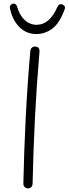

<svg xmlns="http://www.w3.org/2000/svg" viewBox="-20 -1025 379 1060"><path d="M147 -739Q148 -755 155.5 -761.5Q163 -768 173 -768Q185 -768 192 -761.5Q199 -755 198 -739Q182 -554 173 -375.5Q164 -197 160 -14Q160 1 152.5 8Q145 15 135 15Q124 15 116.5 8Q109 1 109 -14Q113 -197 122 -376Q131 -555 147 -739ZM180 -837Q145 -837 116.5 -853Q88 -869 66.5 -900.5Q45 -932 35 -978Q33 -990 39.5 -997.5Q46 -1005 55 -1005Q69 -1005 74 -989Q87 -948 105 -926.5Q123 -905 143 -896.5Q163 -888 180 -888Q218 -888 246.5 -912.5Q275 -937 296 -985Q301 -996 305.5 -999Q310 -1002 316 -1002Q325 -1002 333.5 -994.5Q342 -987 337 -974Q310 -898 269.5 -867.5Q229 -837 180 -837Z"/></svg>

Font: Playpen Sans ExtraLight
Style: Regular
Weight: 250
Designer: Laura Meseguer, Veronika Burian, José Scaglione
Foundry: TypeTogether
Version: Version 1.001